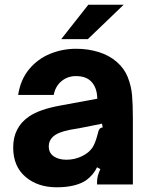

<svg xmlns="http://www.w3.org/2000/svg" viewBox="-20 -783 636 815"><path d="M36 -157Q36 -243 104 -289Q148 -319 236 -335L393 -364Q392 -411 368 -436Q346 -460 302 -460Q267 -460 241 -438.5Q215 -417 208 -380H57Q67 -445 103.5 -489Q140 -533 192.5 -554.5Q245 -576 303 -576Q354 -576 399 -562Q444 -548 476 -520Q508 -492 522.5 -455Q537 -418 540.5 -379.5Q544 -341 544 -280V0H392V-12Q392 -36 406 -65L392 -73Q377 -41 346 -18Q301 12 221 12Q140 12 88 -32.5Q36 -77 36 -157ZM328 -120Q357 -134 372 -156Q385 -175 396 -219Q398 -230 402.5 -235.5Q407 -241 416 -242L413 -258L318 -239L277 -232Q248 -226 231.5 -219Q215 -212 204 -202Q187 -185 187 -162Q187 -134 208 -119.5Q229 -105 262 -105Q297 -105 328 -120ZM353 -617H240L355 -763H505Z"/></svg>

Font: Open Sauce Sans ExtraBold
Style: Regular
Weight: 800
Designer: Alfredo Marco Pradil
Foundry: Creative Sauce Fz LLC
Version: Version 1.477